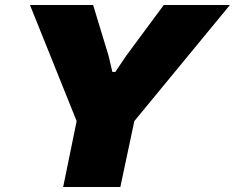

<svg xmlns="http://www.w3.org/2000/svg" viewBox="-20 -749 941 769"><path d="M233 0 287 -264 100 -729H353L415 -525L430 -461H442L485 -525L636 -729H901L518 -264L462 0Z"/></svg>

Font: Hubot Sans Condensed ExtraLight Black
Style: Italic
Weight: 900
Italic angle: -12.0243°
Version: Version 2.000